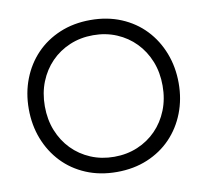

<svg xmlns="http://www.w3.org/2000/svg" viewBox="-80 -798 967 896"><g transform="rotate(-10 404.0 -350.0)"><path d="M404 -62Q464 -62 515 -83.5Q566 -105 603.5 -143.5Q641 -182 662 -234.5Q683 -287 683 -350Q683 -413 662 -465.5Q641 -518 603.5 -556.5Q566 -595 515 -616.5Q464 -638 404 -638Q344 -638 293 -616.5Q242 -595 204.5 -556.5Q167 -518 146 -465.5Q125 -413 125 -350Q125 -287 146 -234.5Q167 -182 204.5 -143.5Q242 -105 293 -83.5Q344 -62 404 -62ZM404 10Q324 10 258.5 -17.5Q193 -45 146.5 -94Q100 -143 74.5 -208.5Q49 -274 49 -351Q49 -427 74.5 -492.5Q100 -558 146.5 -606.5Q193 -655 258.5 -682.5Q324 -710 404 -710Q484 -710 549.5 -682.5Q615 -655 661.5 -606Q708 -557 733.5 -491Q759 -425 759 -349Q759 -273 733.5 -207.5Q708 -142 661.5 -93.5Q615 -45 549.5 -17.5Q484 10 404 10Z"/></g></svg>

Font: Tilda Sans
Style: Regular
Weight: 400
Designer: ParaType Ltd
Foundry: ParaType Ltd
Version: Version 1.009